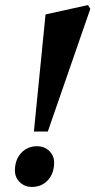

<svg xmlns="http://www.w3.org/2000/svg" viewBox="-20 -726 377 759"><path d="M114 -206 160 -669 328 -706 337 -691 169 -206ZM106 13Q78 13 58.5 -5.5Q39 -24 39 -52Q39 -94 63.5 -121Q88 -148 127 -148Q155 -148 174.5 -129.5Q194 -111 194 -83Q194 -41 169.5 -14Q145 13 106 13Z"/></svg>

Font: Platypi Medium
Style: Italic
Weight: 500
Italic angle: -13°
Designer: David Sargent
Foundry: Bolt Cutter Type
Version: Version 1.200; ttfautohint (v1.8.4.7-5d5b)